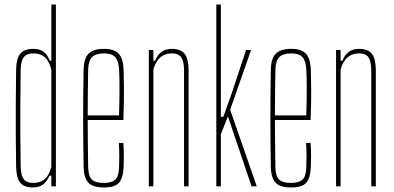

<svg xmlns="http://www.w3.org/2000/svg" viewBox="-20 -820 1736 845"><path d="M206 -800H226V0H206V-47H198Q187 -22 170 -8.5Q153 5 125 5Q86 5 69 -16Q52 -37 51 -86Q50 -158 49.5 -225Q49 -292 49.5 -362.5Q50 -433 51 -514Q52 -563 69.5 -584Q87 -605 126 -605Q154 -605 171 -593Q188 -581 199 -553H206ZM125 -15Q158 -15 177 -31.5Q196 -48 206 -86V-514Q196 -552 177 -568.5Q158 -585 126 -585Q98 -585 85 -568.5Q72 -552 71 -514Q70 -432 69.5 -361Q69 -290 69.5 -223.5Q70 -157 71 -86Q72 -48 84.5 -31.5Q97 -15 125 -15Z M503 -191H523Q525 -159 525 -133Q525 -107 524 -85Q522 -37 504 -16Q486 5 438 5Q389 5 369 -16Q349 -37 348 -85Q344 -300 348 -514Q349 -563 370 -584Q391 -605 438 -605Q482 -605 502 -584Q522 -563 524 -514Q525 -487 525.5 -431Q526 -375 523 -292H366Q366 -246 366.5 -196.5Q367 -147 368 -85Q369 -44 384.5 -29.5Q400 -15 436 -15Q472 -15 487.5 -29.5Q503 -44 504 -85Q505 -108 505 -133.5Q505 -159 503 -191ZM438 -585Q401 -585 385 -568.5Q369 -552 368 -514Q367 -455 366.5 -406.5Q366 -358 366 -312H504Q506 -379 506 -432.5Q506 -486 504 -514Q502 -552 487 -568.5Q472 -585 438 -585Z M635 0V-600H655V-553H663Q683 -605 736 -605Q775 -605 792 -584Q809 -563 810 -514V0H790V-514Q789 -552 777 -568.5Q765 -585 736 -585Q675 -585 655 -514V0Z M932 0V-800H952V-306H963L1000 -410L1063 -600H1085L993 -337L1110 0H1087L983 -308L952 -229V0Z M1327 -191H1347Q1349 -159 1349 -133Q1349 -107 1348 -85Q1346 -37 1328 -16Q1310 5 1262 5Q1213 5 1193 -16Q1173 -37 1172 -85Q1168 -300 1172 -514Q1173 -563 1194 -584Q1215 -605 1262 -605Q1306 -605 1326 -584Q1346 -563 1348 -514Q1349 -487 1349.5 -431Q1350 -375 1347 -292H1190Q1190 -246 1190.5 -196.5Q1191 -147 1192 -85Q1193 -44 1208.5 -29.5Q1224 -15 1260 -15Q1296 -15 1311.5 -29.5Q1327 -44 1328 -85Q1329 -108 1329 -133.5Q1329 -159 1327 -191ZM1262 -585Q1225 -585 1209 -568.5Q1193 -552 1192 -514Q1191 -455 1190.5 -406.5Q1190 -358 1190 -312H1328Q1330 -379 1330 -432.5Q1330 -486 1328 -514Q1326 -552 1311 -568.5Q1296 -585 1262 -585Z M1459 0V-600H1479V-553H1487Q1507 -605 1560 -605Q1599 -605 1616 -584Q1633 -563 1634 -514V0H1614V-514Q1613 -552 1601 -568.5Q1589 -585 1560 -585Q1499 -585 1479 -514V0Z"/></svg>

Font: Big Shoulders Display Thin
Style: Regular
Weight: 100
Designer: Patric King
Foundry: XO Type Co
Version: Version 1.000; ttfautohint (v1.8.2)